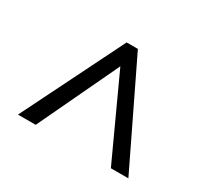

<svg xmlns="http://www.w3.org/2000/svg" viewBox="-100 -864 793 741"><g transform="rotate(30 296.0 -493.5)"><path d="M273 -719H323L541 -268H463L298 -627L128 -268H49Z"/></g></svg>

Font: ubangla05
Style: Book
Weight: 400
Designer: Jelle Bosma - Monotype Design Team
Foundry: Monotype Imaging Inc.
Version: Version 2.003